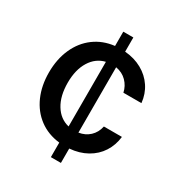

<svg xmlns="http://www.w3.org/2000/svg" viewBox="-168 -822 877 937"><g transform="rotate(30 270.5 -353.5)"><path d="M254.9 -82Q189 -89.4 140.4 -125.7Q91.8 -162.1 65.9 -220.9Q40 -279.8 40 -353.5Q40 -428.2 66.4 -487.5Q92.8 -546.9 141.4 -583Q189.9 -619.1 254.9 -626.5V-707H311.5V-627Q365.2 -622.6 407.5 -599.1Q449.7 -575.7 475.3 -537.1Q501 -498.5 505.9 -449.2H404.3Q397 -483.4 372.8 -508.1Q348.6 -532.7 311.5 -539.1V-170.9Q347.2 -176.3 371.8 -199.2Q396.5 -222.2 404.3 -258.8H505.9Q500.5 -210.4 475.6 -171.6Q450.7 -132.8 408.4 -109.1Q366.2 -85.4 311.5 -81.1V0H254.9ZM254.9 -172.9V-537.1Q203.6 -524.9 174.1 -477.1Q144.5 -429.2 144.5 -356.4Q144.5 -281.7 174.1 -233.4Q203.6 -185.1 254.9 -172.9Z"/></g></svg>

Font: Pretendard Medium
Style: Regular
Weight: 500
Designer: Base glyphs from Inter by Rasmus Andersson; Hangeul glyphs from Noto Sans CJK(Source Han Sans) by Jang Soo-young and Kan
Foundry: Kil Hyung-jin
Version: Version 1.309